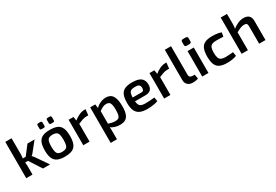

<svg xmlns="http://www.w3.org/2000/svg" viewBox="66 -1858 4617 3208"><g transform="rotate(-30 2374.5 -254.5)"><path d="M512 -491 372 -316Q364 -304 352 -292.5Q340 -281 331 -275V-273Q340 -267 352 -253.5Q364 -240 372 -226L528 0H391L212 -278L375 -491ZM189 -700 190 -401Q190 -368 186.5 -338Q183 -308 177 -277Q182 -248 185.5 -217Q189 -186 189 -159V0H68V-700ZM264 -314V-236H150V-314Z M811 -503Q901 -503 954.5 -478Q1008 -453 1031.5 -396Q1055 -339 1055 -245Q1055 -151 1031.5 -94.5Q1008 -38 954.5 -12.5Q901 13 811 13Q723 13 669.5 -12.5Q616 -38 592 -94.5Q568 -151 568 -245Q568 -339 592 -396Q616 -453 669.5 -478Q723 -503 811 -503ZM811 -411Q767 -411 741.5 -396.5Q716 -382 705 -346Q694 -310 694 -245Q694 -180 705 -144Q716 -108 741.5 -94Q767 -80 811 -80Q856 -80 882 -94Q908 -108 918.5 -144Q929 -180 929 -245Q929 -310 918.5 -346Q908 -382 882 -396.5Q856 -411 811 -411ZM922 -695Q950 -695 950 -666V-609Q950 -581 922 -581H882Q854 -581 854 -609V-666Q854 -695 882 -695ZM742 -695Q769 -695 769 -666V-609Q769 -581 742 -581H701Q673 -581 673 -609V-666Q673 -695 701 -695Z M1263 -491 1279 -395 1290 -381V0H1169V-491ZM1503 -503 1491 -391H1456Q1417 -391 1377 -378Q1337 -365 1277 -339L1269 -410Q1321 -454 1375 -478.5Q1429 -503 1479 -503Z M1890 -503Q1982 -503 2021.5 -436Q2061 -369 2061 -242Q2061 -145 2040.5 -89.5Q2020 -34 1979 -10.5Q1938 13 1875 13Q1825 13 1777.5 -1.5Q1730 -16 1690 -47L1698 -107Q1737 -96 1768 -88Q1799 -80 1836 -80Q1873 -80 1894.5 -92.5Q1916 -105 1926 -140Q1936 -175 1936 -241Q1936 -306 1927 -342Q1918 -378 1897.5 -392.5Q1877 -407 1844 -407Q1808 -407 1776 -391.5Q1744 -376 1702 -346L1688 -410Q1711 -437 1743.5 -458Q1776 -479 1814 -491Q1852 -503 1890 -503ZM1683 -491 1695 -396 1706 -382V-65L1701 -53Q1704 -24 1705 5.5Q1706 35 1706 66V195H1585V-491Z M2396 -503Q2515 -503 2567 -461.5Q2619 -420 2620 -339Q2621 -272 2588.5 -237.5Q2556 -203 2481 -203H2201V-278H2448Q2482 -278 2491.5 -296Q2501 -314 2501 -340Q2500 -381 2477.5 -397Q2455 -413 2401 -413Q2354 -413 2328 -400Q2302 -387 2291.5 -353Q2281 -319 2281 -255Q2281 -187 2294 -150Q2307 -113 2337 -99.5Q2367 -86 2417 -86Q2454 -86 2502.5 -89Q2551 -92 2596 -97L2608 -20Q2581 -9 2546 -2Q2511 5 2473.5 8.5Q2436 12 2403 12Q2313 12 2258.5 -14.5Q2204 -41 2179.5 -98Q2155 -155 2155 -245Q2155 -342 2179.5 -398.5Q2204 -455 2257.5 -479Q2311 -503 2396 -503Z M2823 -491 2839 -395 2850 -381V0H2729V-491ZM3063 -503 3051 -391H3016Q2977 -391 2937 -378Q2897 -365 2837 -339L2829 -410Q2881 -454 2935 -478.5Q2989 -503 3039 -503Z M3266 -700V-148Q3266 -120 3282 -105.5Q3298 -91 3328 -91H3371L3385 -6Q3374 -1 3354.5 3Q3335 7 3314.5 8.5Q3294 10 3279 10Q3218 10 3182 -23Q3146 -56 3146 -118V-700Z M3584 -491V0H3464V-491ZM3551 -704Q3587 -704 3587 -668V-612Q3587 -576 3551 -576H3497Q3461 -576 3461 -612V-668Q3461 -704 3497 -704Z M3944 -503Q3969 -503 3999 -501Q4029 -499 4060 -493Q4091 -487 4116 -476L4102 -400Q4065 -402 4028.5 -403Q3992 -404 3965 -404Q3914 -404 3884.5 -390.5Q3855 -377 3842 -342.5Q3829 -308 3829 -246Q3829 -184 3842 -149.5Q3855 -115 3884.5 -101Q3914 -87 3965 -87Q3980 -87 4004.5 -88Q4029 -89 4057.5 -91Q4086 -93 4113 -96L4125 -18Q4086 -2 4038 5Q3990 12 3943 12Q3855 12 3802 -13Q3749 -38 3725.5 -94.5Q3702 -151 3702 -246Q3702 -341 3726 -397.5Q3750 -454 3803 -478.5Q3856 -503 3944 -503Z M4547 -503Q4684 -503 4684 -368V0H4562V-331Q4562 -371 4548.5 -386Q4535 -401 4502 -401Q4465 -401 4426 -385Q4387 -369 4332 -337L4323 -407Q4379 -453 4435.5 -478Q4492 -503 4547 -503ZM4345 -700 4346 -520Q4346 -483 4342.5 -450.5Q4339 -418 4333 -395L4345 -381V0H4224V-700Z"/></g></svg>

Font: Exo 2 SemiBold
Style: Regular
Weight: 600
Designer: Natanael Gama
Foundry: Natanael Gama
Version: Version 2.010